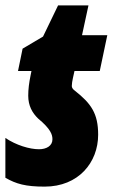

<svg xmlns="http://www.w3.org/2000/svg" viewBox="-33 -684 429 714"><path d="M133 10C259 10 332 -80 332 -183C332 -262 306 -299 245 -347C238 -352 234 -358 234 -364C234 -371 236 -385 238 -393L244 -420H338L366 -553H272L296 -664H183L127 -548L51 -503L34 -420H84L81 -405C75 -376 72 -352 72 -328C72 -291 87 -264 109 -243C156 -204 162 -183 162 -166C162 -141 139 -129 112 -129C77 -129 27 -144 -13 -171V-23C27 0 62 10 133 10Z"/></svg>

Font: Noto Sans ExtraCondensed Black
Style: Italic
Weight: 900
Width: 2
Italic angle: -12°
Designer: Monotype Design Team
Foundry: Monotype Imaging Inc.
Version: Version 2.013